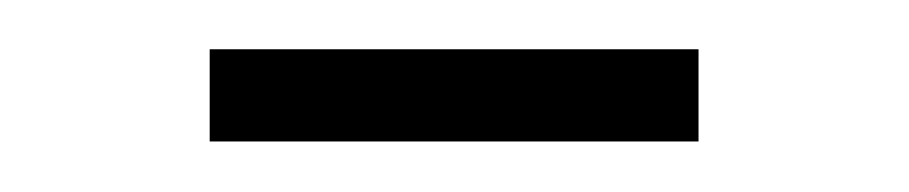

<svg xmlns="http://www.w3.org/2000/svg" viewBox="-20 -270 360 76"><path d="M63 -250.5H256.5V-214H63Z"/></svg>

Font: Newsreader ExtraLight
Style: Regular
Weight: 250
Designer: Hugues Gentile
Foundry: Production Type
Version: Version 1.003